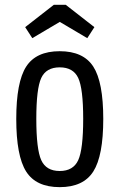

<svg xmlns="http://www.w3.org/2000/svg" viewBox="-20 -760 492 790"><path d="M46.9 -270.6Q46.9 -118.7 87.5 -54.4Q128.2 10 225.7 10Q322.9 10 363.9 -54.4Q404.9 -118.7 404.9 -270.6Q404.9 -422.4 363.9 -485.9Q322.9 -549.3 225.7 -549.3Q128.6 -549.3 87.7 -485.9Q46.9 -422.4 46.9 -270.6ZM129.4 -271Q129.4 -395.4 149.7 -439.1Q170 -482.9 225.7 -482.9Q281.4 -482.9 301.9 -439.1Q322.3 -395.4 322.3 -271Q322.3 -145.9 301.9 -101.1Q281.4 -56.4 225.7 -56.4Q170 -56.4 149.7 -101.1Q129.4 -145.9 129.4 -271ZM201.6 -740.3 83.6 -648.3 112.9 -603 226 -669.9 339.1 -603 368.4 -648.3 250.4 -740.3Z"/></svg>

Font: Secuela Black
Style: Regular
Weight: 900
Designer: Fernando Haro
Foundry: deFharo
Version: Version 1.704